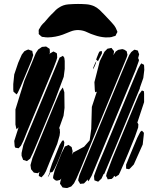

<svg xmlns="http://www.w3.org/2000/svg" viewBox="-20 -940 786 970"><path d="M251 -598 118 -278 98 -228 86 -204 74 -191 62 -193 56 -195 54 -203 52 -228 74 -297 64 -287 62 -292 58 -311V-387L103 -532L141 -623L161 -672L173 -690L185 -698L192 -703L203 -704L213 -705L222 -699L231 -693L232 -674L228 -664L231 -669L250 -680L260 -675L267 -671L268 -665L269 -649L265 -635ZM620 -681 624 -663 620 -650 607 -618 574 -539 436 -205 384 -79 367 -40 354 -14 340 2 327 7 319 10 308 9 296 7 290 -2 283 -12 285 -23 290 -39 289 -37 283 -31 267 -27 258 -30 248 -40 249 -51 257 -82 291 -166 303 -190 308 -200 316 -203 326 -208 333 -203 342 -197 343 -192 347 -176 345 -166 343 -158 349 -169 405 -199 433 -231 441 -289 444 -400 469 -476 470 -477 461 -474 459 -485 457 -525 484 -631 508 -679 523 -694 534 -696 543 -698 550 -689 556 -682 555 -671 552 -661 565 -680 577 -688 598 -692 608 -689ZM140 -636 85 -504 70 -472 64 -463 56 -470 48 -477 47 -488V-515L52 -564L72 -623L90 -664L103 -681L115 -687L123 -690L133 -686L143 -683L145 -672L148 -662ZM665 -586 485 -153 443 -52 430 -29 425 -24 423 -32 424 -36 422 -32 410 -19 404 -13 393 -12 385 -11 381 -18 375 -28 376 -36 381 -55 430 -175 592 -566 618 -628 633 -662 643 -677 652 -684 659 -689 668 -687 677 -684 679 -676 683 -666 681 -658 677 -643 680 -645 682 -634ZM475 -631 466 -638 468 -646 478 -671 482 -679 490 -682 495 -681V-670ZM307 -592 302 -552 258 -435 171 -226 147 -169 132 -138H131V-137L129 -136L116 -126L105 -130L97 -132L94 -140L89 -153V-167L98 -208L120 -262L248 -570L278 -642L281 -649L298 -658L305 -648L307 -632ZM459 -607 453 -595 450 -590 451 -598 461 -622 467 -632 464 -620ZM683 -485 563 -195 523 -100 507 -62 503 -60 493 -38 476 -22 465 -26 457 -29 456 -37 455 -51 461 -68 476 -108 504 -174 644 -512 678 -593 689 -613 694 -620 699 -617 707 -613 708 -608 709 -587 704 -546 686 -495H687ZM269 -213 233 -127 212 -75 203 -59 195 -50 189 -44 184 -47 176 -51 177 -63 180 -72 171 -65 162 -66 151 -68 146 -74 137 -85 134 -106 144 -142 170 -206 254 -410 283 -478 297 -498 299 -493 305 -474 306 -395 301 -355 278 -290 282 -291V-285L283 -271L281 -255ZM662 -250 627 -164 604 -110 586 -69 580 -57 563 -46 557 -52 552 -43 544 -36 533 -35 524 -34 521 -42 516 -51 519 -64 548 -141 655 -399 682 -463 697 -483 707 -479 708 -467V-424L674 -321L679 -312L678 -296ZM701 -210 656 -109 638 -90 632 -85 617 -88V-94V-108L622 -120L635 -152L673 -243L689 -274L697 -280L707 -269L706 -256ZM289 -165 269 -116 254 -85 245 -71 237 -69 235 -70 227 -52 221 -44 224 -51 232 -71H231L232 -80L243 -113L281 -207L294 -229L301 -231L305 -221L303 -203ZM204 -827Q215 -840 226 -852.5Q237 -865 249 -876Q255 -883 262 -889.5Q269 -896 277 -901Q299 -916 325.5 -918Q352 -920 374 -920Q395 -920 415.5 -918.5Q436 -917 455 -909Q470 -902 482.5 -890.5Q495 -879 506 -867Q519 -853 532.5 -839Q546 -825 558 -810Q566 -799 570 -787Q571 -785 572 -783Q573 -781 573 -779Q573 -777 570.5 -773Q568 -769 567 -767Q567 -766 566 -763.5Q565 -761 564 -760Q562 -758 558.5 -757.5Q555 -757 553 -756Q544 -752 534 -751.5Q524 -751 513 -751Q484 -753 459 -762Q439 -768 419.5 -777.5Q400 -787 378 -788Q357 -789 337 -781Q317 -773 297 -765Q261 -752 222 -751Q216 -751 211 -751.5Q206 -752 201 -753Q199 -753 196.5 -753Q194 -753 193 -754Q189 -755 186 -758.5Q183 -762 180 -764Q179 -765 177.5 -766Q176 -767 176 -768Q175 -769 175.5 -770.5Q176 -772 176 -773Q176 -777 175.5 -781.5Q175 -786 176 -789Q176 -791 178 -793.5Q180 -796 181 -798Q185 -806 190.5 -813Q196 -820 204 -827Z"/></svg>

Font: Rubik Marker Hatch
Style: Regular
Weight: 400
Designer: Hubert and Fischer, NaN
Foundry: Hubert & Fischer, NaN
Version: Version 2.200